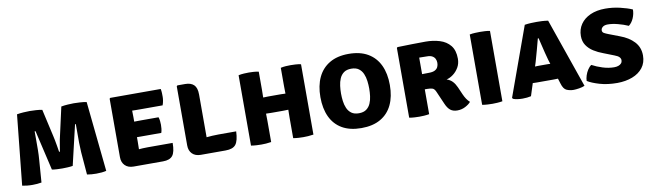

<svg xmlns="http://www.w3.org/2000/svg" viewBox="-36 -1016 5038 1481"><g transform="rotate(-10 2483.0 -275.5)"><path d="M107 -551Q131 -555.5 159.5 -557.2Q188 -559 207.5 -559Q226 -559 255.5 -557.2Q285 -555.5 305 -551L354 -334Q357 -321 360.8 -301.8Q364.5 -282.5 368.5 -259Q372.5 -235.5 376.5 -210H383Q387 -235.5 390.8 -258.8Q394.5 -282 398.2 -301.2Q402 -320.5 405.5 -334L454 -551Q477.5 -555.5 505.5 -557.2Q533.5 -559 552 -559Q571.5 -559 600.5 -557.2Q629.5 -555.5 652.5 -551L709 -2Q676.5 6 630.5 6Q613 6 593.2 4.5Q573.5 3 558 0L543.5 -177Q541 -211 540.5 -251.5Q540 -292 540.5 -330.8Q541 -369.5 540.5 -398H534.5L461 -84.5Q444 -81.5 419.5 -80.2Q395 -79 379 -79Q362.5 -79 338.2 -80.2Q314 -81.5 298 -84.5L225 -398H218Q218 -369 218.2 -330.5Q218.5 -292 218 -251.5Q217.5 -211 214.5 -176L201.5 0Q185.5 3 166.8 4.5Q148 6 130.5 6Q108 6 87 3.8Q66 1.5 50.5 -2Z M831.5 -545.5 837 -551H986.5V-425Q986.5 -409 987 -398Q987.5 -387 987.5 -371.5V-184Q987.5 -165.5 987 -153.5Q986.5 -141.5 986.5 -123.5V2H923Q880.5 2 856 -22.2Q831.5 -46.5 831.5 -87.5ZM1178 -339Q1183 -325.5 1184.8 -308.2Q1186.5 -291 1186.5 -279Q1186.5 -265 1184.8 -247.8Q1183 -230.5 1178 -216.5H1050Q1038.5 -216.5 1016 -216.5Q993.5 -216.5 970.2 -216.8Q947 -217 932.5 -217.5V-337Q947 -337.5 970.2 -338Q993.5 -338.5 1016 -338.8Q1038.5 -339 1050 -339ZM1232.5 -551Q1236 -534 1236.5 -518.5Q1237 -503 1237 -489Q1237 -475.5 1234.2 -458.5Q1231.5 -441.5 1225 -424H1050Q1038.5 -424 1016 -424.2Q993.5 -424.5 970.2 -425Q947 -425.5 932.5 -426V-551ZM1251 -125.5Q1251 -54 1228.8 -26Q1206.5 2 1153.5 2H934.5V-119.5Q963.5 -120.5 981.8 -122Q1000 -123.5 1016.2 -124.5Q1032.5 -125.5 1055.5 -125.5Z M1516.5 3H1449.5Q1406.5 3 1382.2 -21.2Q1358 -45.5 1358 -86.5V-550L1364 -556H1424Q1469.5 -556 1493 -533.2Q1516.5 -510.5 1516.5 -457.5ZM1749 -128Q1746 -55 1723.5 -26Q1701 3 1643.5 3H1449.5L1383 -102.5Q1440.5 -115.5 1502.8 -121.8Q1565 -128 1609 -128Z M2043.5 -221.5Q2036.5 -221.5 2029 -221.8Q2021.5 -222 2014.2 -222.2Q2007 -222.5 1999.5 -222.5Q1976.5 -222.5 1952.8 -222Q1929 -221.5 1905.5 -221.5V-350Q1929 -350 1952.8 -349.5Q1976.5 -349 1999.5 -349Q2007 -349 2014.2 -349.2Q2021.5 -349.5 2029 -349.8Q2036.5 -350 2043.5 -350H2131Q2138 -350 2145.2 -349.8Q2152.5 -349.5 2159.5 -349.2Q2166.5 -349 2174 -349Q2197.5 -349 2220.2 -349.5Q2243 -350 2266.5 -350V-221.5Q2243 -221.5 2220.2 -222Q2197.5 -222.5 2174 -222.5Q2166.5 -222.5 2159.5 -222.2Q2152.5 -222 2145.2 -221.8Q2138 -221.5 2131 -221.5ZM2000.5 0Q1980.5 3.5 1959.5 4.8Q1938.5 6 1923.5 6Q1909.5 6 1885.5 4.8Q1861.5 3.5 1842.5 0V-551Q1861.5 -555.5 1885.5 -556.8Q1909.5 -558 1923.5 -558Q1938.5 -558 1959.5 -556.8Q1980.5 -555.5 2000.5 -551V-408Q2000.5 -391 2000 -377.8Q1999.5 -364.5 1999.5 -349V-222.5Q1999.5 -207 2000 -194Q2000.5 -181 2000.5 -163.5ZM2173 -163.5Q2173 -181 2173.5 -194Q2174 -207 2174 -222.5V-349Q2174 -364.5 2173.5 -377.8Q2173 -391 2173 -408V-551Q2192.5 -555.5 2213.8 -556.8Q2235 -558 2250 -558Q2264 -558 2288 -556.8Q2312 -555.5 2331.5 -551V0Q2310.5 3.5 2289.2 4.8Q2268 6 2252 6Q2236 6 2214.8 4.8Q2193.5 3.5 2173 0Z M2596 -274.5Q2596 -246 2599.8 -215.8Q2603.5 -185.5 2614.8 -159.5Q2626 -133.5 2648 -117.2Q2670 -101 2706.5 -101Q2743 -101 2765 -117.2Q2787 -133.5 2798.2 -159.5Q2809.5 -185.5 2813.2 -215.8Q2817 -246 2817 -274.5Q2817 -303.5 2813.2 -334.2Q2809.5 -365 2798.2 -391.2Q2787 -417.5 2765 -433.8Q2743 -450 2706.5 -450Q2670 -450 2648 -433.8Q2626 -417.5 2614.8 -391.2Q2603.5 -365 2599.8 -334.2Q2596 -303.5 2596 -274.5ZM2434.5 -274.5Q2434.5 -364 2465.2 -429.2Q2496 -494.5 2556.5 -530.2Q2617 -566 2706 -566Q2796 -566 2856.5 -530.5Q2917 -495 2947.8 -429.8Q2978.5 -364.5 2978.5 -274.5Q2978.5 -184.5 2947.8 -119.8Q2917 -55 2856.2 -20Q2795.5 15 2706 15Q2616 15 2555.5 -20.2Q2495 -55.5 2464.8 -120.5Q2434.5 -185.5 2434.5 -274.5Z M3530.5 -383.5Q3530.5 -345 3513 -315Q3495.5 -285 3469.2 -265.5Q3443 -246 3417 -240.5Q3444 -231.5 3461.8 -213Q3479.5 -194.5 3492.5 -165.5L3518.5 -106Q3527.5 -85.5 3539 -68.2Q3550.5 -51 3564.5 -39Q3550 -21 3521 -5.8Q3492 9.5 3458 9.5Q3424.5 9.5 3403.8 -6.8Q3383 -23 3367.5 -59L3323.5 -160Q3313 -184.5 3297.5 -189.5Q3282 -194.5 3257.5 -194.5H3168.5V-312.5Q3186 -312.5 3211.5 -313Q3237 -313.5 3259.8 -314Q3282.5 -314.5 3292 -314.5Q3322 -314.5 3338.8 -323.5Q3355.5 -332.5 3362.2 -347.2Q3369 -362 3369 -379.5Q3369 -396.5 3362 -410.8Q3355 -425 3339.8 -433.5Q3324.5 -442 3299.5 -442Q3281.5 -442 3268.5 -442.5Q3255.5 -443 3238 -443V0Q3218 3.5 3196.8 4.8Q3175.5 6 3160.5 6Q3146.5 6 3123.5 4.8Q3100.5 3.5 3081.5 0V-546L3087 -552Q3147.5 -553.5 3200.8 -554.8Q3254 -556 3307 -556Q3367 -556 3418 -540.2Q3469 -524.5 3499.8 -486.8Q3530.5 -449 3530.5 -383.5Z M3653 -551Q3672 -555 3696 -556Q3720 -557 3734 -557Q3749 -557 3770.2 -556Q3791.5 -555 3811.5 -551V0Q3791.5 3.5 3770.2 4.8Q3749 6 3734 6Q3720 6 3696 4.8Q3672 3.5 3653 0Z M4084 -551Q4110 -555 4134.2 -556Q4158.5 -557 4178.5 -557Q4197 -557 4218.5 -556Q4240 -555 4267 -551L4456 -7.5Q4438.5 0.5 4411.5 4.8Q4384.5 9 4368 9Q4340.5 9 4315 -1.5Q4289.5 -12 4276.5 -57L4215 -254Q4207.5 -280 4199.8 -311Q4192 -342 4184.8 -372.8Q4177.5 -403.5 4171 -430H4165Q4154.5 -392 4141.8 -343Q4129 -294 4117 -254.5L4035.5 0Q4021 3.5 4004 5.2Q3987 7 3968.5 7Q3948.5 7 3928.2 4Q3908 1 3895 -4.5L3889.5 -13ZM4097 -96.5Q4090 -96.5 4083.5 -96.8Q4077 -97 4070.2 -97.2Q4063.5 -97.5 4056.5 -97.5H3986L4035 -220H4096Q4102.5 -220 4109.2 -220.2Q4116 -220.5 4122.8 -220.8Q4129.5 -221 4136.5 -221H4199Q4206 -221 4212 -220.8Q4218 -220.5 4224 -220.2Q4230 -220 4237 -220H4302.5L4346 -97.5H4273Q4265.5 -97.5 4259 -97.2Q4252.5 -97 4246 -96.8Q4239.5 -96.5 4232.5 -96.5Z M4479 -41.5Q4479 -60.5 4486.5 -83.8Q4494 -107 4507 -127Q4520 -147 4535.5 -157Q4572.5 -137 4618 -122.8Q4663.5 -108.5 4707 -108.5Q4726 -108.5 4740.5 -113.8Q4755 -119 4763.2 -128.8Q4771.5 -138.5 4771.5 -152.5Q4771.5 -166 4761 -177.2Q4750.5 -188.5 4724.5 -198L4641.5 -230.5Q4603 -244.5 4569.5 -265.5Q4536 -286.5 4515.5 -317Q4495 -347.5 4495 -390Q4495 -442 4522.2 -481.8Q4549.5 -521.5 4599.2 -543.8Q4649 -566 4716.5 -566Q4774 -566 4830.8 -552.8Q4887.5 -539.5 4926 -522.5Q4926 -488.5 4912 -455.5Q4898 -422.5 4873.5 -403.5Q4836.5 -420 4793 -431.2Q4749.5 -442.5 4714.5 -442.5Q4688.5 -442.5 4674.8 -431.5Q4661 -420.5 4661 -405Q4661 -390.5 4674.5 -383Q4688 -375.5 4708 -368L4790.5 -336.5Q4859.5 -311.5 4900.2 -267.8Q4941 -224 4941 -160Q4941 -103.5 4910.8 -64.5Q4880.5 -25.5 4828.2 -5.5Q4776 14.5 4710.5 15Q4632.5 15 4571.8 -3Q4511 -21 4479 -41.5Z"/></g></svg>

Font: Signika SC
Style: Regular
Weight: 300
Designer: Anna Giedryś
Foundry: Anna Giedryś
Version: Version 2.000